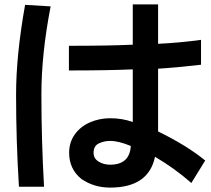

<svg xmlns="http://www.w3.org/2000/svg" viewBox="-20 -724 960 872"><path d="M849 107Q774 41 684 -12Q655 128 480 128Q407 128 350 89Q294 44 294 -30Q294 -78 320 -114Q346 -150 389 -168.5Q432 -187 480 -187Q535 -187 583 -170V-409Q473 -404 293 -404V-516Q473 -516 583 -521V-704H698V-525Q799 -530 893 -543V-430Q780 -417 698 -412V-127Q829 -63 912 5ZM66 124Q53 -84 53 -295Q53 -473 94 -702L210 -695Q168 -479 168 -295Q168 -89 180 124ZM480 -84Q452 -84 428.5 -72.5Q405 -61 405 -30Q405 -4 428 10Q451 24 480 24Q569 24 574 -61Q519 -84 480 -84Z"/></svg>

Font: LINE Seed Sans KR Bold
Style: Regular
Weight: 700
Designer: LINE BX Design & Sandoll Inc & Dalton Maag Ltd
Foundry: Sandoll Inc.
Version: Version 1.000